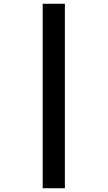

<svg xmlns="http://www.w3.org/2000/svg" viewBox="-20 -778 572 1021"><path d="M207 -758H325V223H207Z"/></svg>

Font: Noto Sans Cham ExtraBold
Style: Regular
Weight: 800
Version: Version 2.002